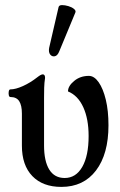

<svg xmlns="http://www.w3.org/2000/svg" viewBox="-20 -723 471 754"><path d="M221 11Q148 11 107 -31.5Q66 -74 66 -151V-277Q66 -309 55.5 -325.5Q45 -342 21 -342Q16 -342 14.5 -349.5Q13 -357 14.5 -364.5Q16 -372 21 -372Q41 -372 70 -385Q99 -398 127 -420Q141 -431 148 -431Q157 -431 157 -417Q154 -398 153.5 -378.5Q153 -359 153 -339V-152Q153 -90 173.5 -57Q194 -24 234 -24Q278 -24 303 -67.5Q328 -111 328 -189Q328 -256 307 -302Q286 -348 247 -364Q247 -385 271 -405Q295 -425 329 -425Q350 -425 367.5 -400Q385 -375 395.5 -331.5Q406 -288 406 -231Q406 -118 357 -53.5Q308 11 221 11ZM213 -522Q206 -504 195 -502Q184 -500 177 -509Q170 -518 173 -535L210 -695Q212 -703 223.5 -703Q235 -703 248.5 -699Q262 -695 270.5 -688Q279 -681 276 -674Z"/></svg>

Font: Junicode Two Beta Condensed Medium
Style: Regular
Weight: 500
Width: 3
Designer: Peter S. Baker
Foundry: Briery Creek Software
Version: Version 1.053; ttfautohint (v1.8.4)